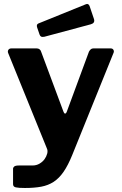

<svg xmlns="http://www.w3.org/2000/svg" viewBox="-20 -771 606 956"><path d="M104 165Q73 165 59 162Q45 159 45 146V69Q45 63 51 58Q57 53 74 53H142Q161 53 176.5 44Q192 35 201.5 22Q211 9 215 -6Q219 -21 213 -33L21 -506Q17 -515 21.5 -522.5Q26 -530 37 -530H163Q171 -530 177 -525.5Q183 -521 185 -513L296 -215Q299 -206 304 -205.5Q309 -205 313 -216L423 -514Q427 -521 432 -525.5Q437 -530 445 -530H531Q541 -530 545 -522.5Q549 -515 545 -507L340 0Q319 52 296.5 84.5Q274 117 247 134.5Q220 152 185.5 158.5Q151 165 104 165ZM426 -741 448 -676Q454 -656 432 -650L201 -588Q190 -586 185 -588.5Q180 -591 177 -599L165 -634Q160 -649 171 -654L408 -750Q420 -755 426 -741Z"/></svg>

Font: Libre Franklin
Style: Bold
Weight: 700
Designer: Pablo Impallari, Rodrigo Fuenzalida, Nhung Nguyen
Foundry: Impallari Type
Version: Version 3.000